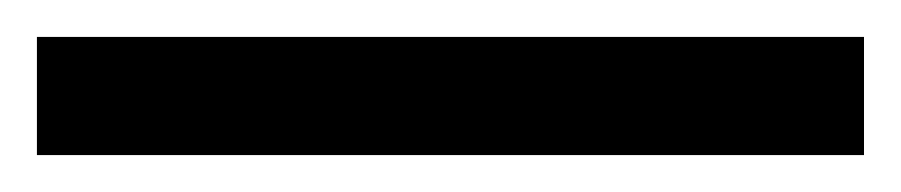

<svg xmlns="http://www.w3.org/2000/svg" viewBox="-22 70 488 104"><path d="M446 154H-2V90H446Z"/></svg>

Font: Noto Sans Hanunoo
Style: Regular
Weight: 400
Designer: Monotype Design Team
Foundry: Monotype Imaging Inc.
Version: Version 2.003; ttfautohint (v1.8.4.7-5d5b)